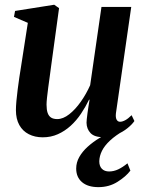

<svg xmlns="http://www.w3.org/2000/svg" viewBox="-20 -554 598 790"><path d="M156 11Q123.5 11 98.5 -1.8Q73.5 -14.5 59.5 -39.5Q45.5 -64.5 45.5 -101Q45.5 -116 47.5 -138.5Q49.5 -161 52.8 -186.2Q56 -211.5 59.5 -235.2Q63 -259 66 -276.5L94.5 -460L37.5 -484.5L42 -509L203 -534.5L223 -520.5L190.5 -283Q188 -263.5 184.8 -240.2Q181.5 -217 178.5 -194.2Q175.5 -171.5 173.5 -152.8Q171.5 -134 171.5 -123.5Q171.5 -102.5 176 -89.5Q180.5 -76.5 190.2 -70.2Q200 -64 215.5 -64Q239.5 -64 264.8 -83.8Q290 -103.5 312.5 -135.5Q335 -167.5 351 -203.5L397.5 -525.5H520L457 -88Q455 -70.5 459.8 -61.8Q464.5 -53 474 -53Q483.5 -53 495.5 -59.5Q507.5 -66 521.5 -80L533 -56Q523.5 -42 504.8 -26.8Q486 -11.5 460.5 -0.5Q435 10.5 405 10.5Q368.5 10.5 352.5 -6.5Q336.5 -23.5 336 -49Q336 -53 337 -63.8Q338 -74.5 340 -88.5Q342 -102.5 344.2 -117.2Q346.5 -132 348.5 -143.5L346.5 -144Q332 -114 313.2 -86Q294.5 -58 270.5 -36.2Q246.5 -14.5 218 -1.8Q189.5 11 156 11ZM385 216Q341.5 216 317.5 195.5Q293.5 175 293.5 139.5Q293.5 114.5 306.2 92Q319 69.5 340.5 50Q362 30.5 388.8 14.2Q415.5 -2 443.5 -15.5L462.5 -29L492 -18Q455.5 3 432.8 24.2Q410 45.5 399.5 66.8Q389 88 388.5 109.5Q388.5 129.5 399.2 140.5Q410 151.5 429 151.5Q448 151.5 466.5 142.8Q485 134 504.5 118L516.5 148Q498 172.5 463.5 194.2Q429 216 385 216Z"/></svg>

Font: Merriweather 96pt SemiBold
Style: Italic
Weight: 600
Italic angle: -7.8°
Version: Version 2.101